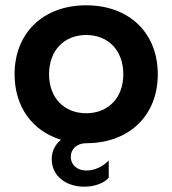

<svg xmlns="http://www.w3.org/2000/svg" viewBox="-20 -530 650 724"><path d="M305 -510C143 -510 35 -406 35 -250C35 -127 102 -36 210 -3C189 14 175 39 175 70C175 133 228 174 298 174C341 174 375 158 390 140V75C369 97 339 113 306 113C271 113 247 92 247 61C247 33 269 10 305 10C467 10 575 -94 575 -250C575 -406 467 -510 305 -510ZM305 -103C221 -103 165 -162 165 -250C165 -339 221 -398 305 -398C389 -398 445 -339 445 -250C445 -162 389 -103 305 -103Z"/></svg>

Font: Goli SemiBold
Style: Regular
Weight: 600
Designer: jaikishan Patel
Foundry: MagicType
Version: Version 1.000;Glyphs 3.2 (3242)